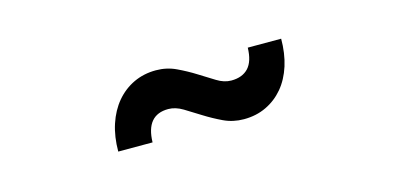

<svg xmlns="http://www.w3.org/2000/svg" viewBox="-29 -803 616 300"><g transform="rotate(-15 279.0 -653.0)"><path d="M337 -662.5Q355 -662.5 364.8 -673Q374.5 -683.5 375 -705.5H429Q429 -682 422.8 -662.2Q416.5 -642.5 404.8 -628.5Q393 -614.5 376.8 -606.8Q360.5 -599 340.5 -599Q323 -599 307.8 -606.2Q292.5 -613.5 279 -622Q265.5 -630.5 253.5 -637.8Q241.5 -645 230 -645Q194 -645 193 -601H137.5Q137.5 -625 144 -644.8Q150.5 -664.5 162.5 -678.8Q174.5 -693 191 -700.8Q207.5 -708.5 227 -708.5Q244.5 -708.5 259.8 -701.2Q275 -694 288.5 -685.5Q302 -677 313.8 -669.8Q325.5 -662.5 337 -662.5Z"/></g></svg>

Font: Lato
Style: Regular
Weight: 400
Designer: Lukasz Dziedzic with Adam Twardoch and Botio Nikoltchev
Foundry: tyPoland Lukasz Dziedzic
Version: Version 2.015; 2015-08-06; http://www.latofonts.com/